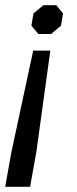

<svg xmlns="http://www.w3.org/2000/svg" viewBox="-21 -518 295 740"><path d="M222 -466 214 -419 176 -387H127L100 -419L108 -466L146 -498H196ZM119 68 95 202H-1L23 68L107 -323H173Z"/></svg>

Font: Chakra Petch Medium
Style: Italic
Weight: 500
Italic angle: -10°
Designer: Katatrad Aksorn Co.,Ltd.
Foundry: Cadson Demak Co.,Ltd.
Version: Version 1.000; ttfautohint (v1.6)